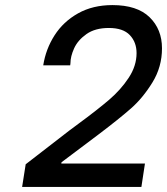

<svg xmlns="http://www.w3.org/2000/svg" viewBox="-20 -735 657 755"><path d="M81 -89 253 -222 288 -248Q364 -304 409.5 -343Q455 -382 486 -429Q517 -476 517 -526Q517 -569 490.5 -597Q464 -625 408 -625Q354 -625 320 -601Q286 -577 271.5 -545Q257 -513 257 -486L256 -478H150Q160 -542 194.5 -596Q229 -650 287 -682.5Q345 -715 422 -715Q519 -715 568 -667.5Q617 -620 617 -545Q617 -472 579.5 -411Q542 -350 495.5 -309Q449 -268 367 -206L222 -97L221 -92H550L536 0H67Z"/></svg>

Font: Be Vietnam Medium
Style: Italic
Weight: 500
Italic angle: -9.444°
Designer: Gabriel Lam
Foundry: TypeRant
Version: Version 3.000